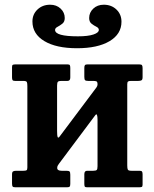

<svg xmlns="http://www.w3.org/2000/svg" viewBox="-20 -794 652 814"><path d="M420 -774Q452.5 -774 473.8 -753.5Q495 -733 495 -702Q495 -649.5 444.5 -619.5Q394 -589.5 306.5 -589.5Q218.5 -589.5 168 -619.8Q117.5 -650 117.5 -703Q117.5 -733.5 139 -753.8Q160.5 -774 192.5 -774Q219.5 -774 237 -757.5Q254.5 -741 254.5 -717.5Q254.5 -701.5 244.2 -693.5Q234 -685.5 223.8 -680.2Q213.5 -675 213.5 -667Q213.5 -640 310.5 -640Q353.5 -640 376.2 -647.8Q399 -655.5 399 -667Q399 -675.5 388.8 -680.5Q378.5 -685.5 368.2 -693.5Q358 -701.5 358 -717.5Q358 -741 375.5 -757.5Q393 -774 420 -774ZM519.5 -92.5Q519.5 -79.5 522 -74.8Q524.5 -70 537.5 -70H571.5Q579.5 -70 582 -66.8Q584.5 -63.5 584.5 -55V-11Q584.5 -3 580.8 -1.5Q577 0 569 0H348.5Q340.5 0 339 -3.8Q337.5 -7.5 337.5 -15.5V-55.5Q337.5 -70 349.5 -70H375Q386 -70 389.8 -73.2Q393.5 -76.5 393.5 -89.5V-286Q393.5 -300.5 391.2 -306.5Q389 -312.5 383.5 -305L230.5 -100.5Q228 -97 225.2 -92.5Q222.5 -88 222.5 -82Q222.5 -70 241.5 -70H262Q271.5 -70 274.8 -67Q278 -64 278 -53V-15Q278 -6 275.5 -3Q273 0 264 0H45Q36 0 33.5 -3.2Q31 -6.5 31 -16V-54Q31 -64.5 35.2 -67.2Q39.5 -70 49 -70H79Q89 -70 92.5 -72.2Q96 -74.5 96 -84V-428.5Q96 -441.5 93.8 -446.2Q91.5 -451 78 -451H44Q36 -451 33.5 -454Q31 -457 31 -466V-510Q31 -518 34.8 -519.5Q38.5 -521 46.5 -521H267Q274.5 -521 276.2 -517.2Q278 -513.5 278 -505.5V-465.5Q278 -451 266.5 -451H240.5Q230 -451 226 -447.8Q222 -444.5 222 -431.5V-239Q222 -219 224.5 -212.8Q227 -206.5 234.5 -217.5L389 -423.5Q393.5 -429.5 393.5 -436Q393.5 -447 389 -449Q384.5 -451 374 -451H353.5Q344 -451 340.8 -454Q337.5 -457 337.5 -468V-506Q337.5 -515 340.2 -518Q343 -521 351.5 -521H570.5Q579.5 -521 582 -517.5Q584.5 -514 584.5 -505V-467Q584.5 -456.5 580.2 -453.8Q576 -451 566.5 -451H536.5Q526.5 -451 523 -448.5Q519.5 -446 519.5 -437Z"/></svg>

Font: Besley* Narrow Semi
Style: Regular
Weight: 600
Width: 4
Designer: Owen Earl
Foundry: indestructible type*
Version: Version 3.000; ttfautohint (v1.8.3)